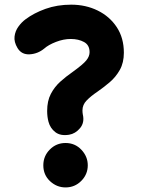

<svg xmlns="http://www.w3.org/2000/svg" viewBox="-20 -759 609 831"><path d="M55.7 -551.3Q40 -577.6 43 -601.3Q45.9 -625 59.8 -644Q73.7 -663.1 90.3 -675.3Q126.5 -702.6 177 -720.7Q227.5 -738.8 288.1 -738.8Q351.1 -738.8 402.8 -713.4Q454.6 -688 485.4 -641.4Q516.1 -594.7 516.1 -530.8Q516.1 -487.8 498.8 -456.8Q481.4 -425.8 455.1 -403.3Q428.7 -380.9 401.9 -362.3Q373 -342.8 355 -324.2Q336.9 -305.7 336.9 -281.2Q336.9 -272 338.4 -263.7Q346.7 -228.5 326.4 -204.3Q306.2 -180.2 278.8 -175.8Q241.7 -169.9 219.5 -187Q197.3 -204.1 189.9 -231.9Q184.1 -253.4 184.1 -278.8Q184.1 -322.3 200 -352.5Q215.8 -382.8 240.7 -405.3Q265.6 -427.7 292.5 -446.3Q339.4 -480 353.5 -497.6Q367.7 -515.1 367.7 -533.2Q367.7 -564 343.8 -577.1Q319.8 -590.3 286.1 -590.3Q254.9 -590.3 222.2 -577.6Q189.5 -564.9 171.4 -548.8Q143.6 -525.9 108.4 -523.9Q73.2 -522 55.7 -551.3ZM359.9 -43.5Q359.9 -4.4 331.8 23.9Q303.7 52.2 263.7 52.2Q225.6 52.2 196.5 25.1Q167.5 -2 167.5 -43.5Q167.5 -83.5 195.6 -111.8Q223.6 -140.1 263.7 -140.1Q304.7 -140.1 332.3 -110.8Q359.9 -81.5 359.9 -43.5Z"/></svg>

Font: Mikhak ExtraBold
Style: Regular
Weight: 800
Designer: Amin Abedi
Version: Version 3.3